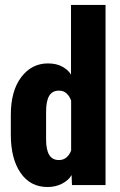

<svg xmlns="http://www.w3.org/2000/svg" viewBox="-20 -751 485 779"><path d="M23.9 -204.6Q23.9 -106.9 63.5 -49.6Q103 7.8 172.9 7.8Q205.1 7.8 231.4 -5.6Q257.8 -19 269.5 -39.6H270.5L272 0H408.2V-731H268.1V-448.2Q257.3 -466.8 233.4 -480.2Q209.5 -493.7 174.3 -493.7Q108.4 -493.7 66.2 -438Q23.9 -382.3 23.9 -284.7ZM167 -184.6V-298.3Q167 -341.3 179.7 -362.3Q192.4 -383.3 219.2 -383.3Q237.8 -383.3 250.2 -371.8Q262.7 -360.4 268.6 -342.3V-140.6Q262.7 -123.5 250 -112.5Q237.3 -101.6 219.2 -101.6Q192.4 -101.6 179.7 -122.6Q167 -143.6 167 -184.6Z"/></svg>

Font: Roboto Flex
Style: wght 700 wdth 25 opsz 34 GRAD 0.00 slnt 0.00 XTRA 468 XOPQ 96 YOPQ 79 YTLC 514 YTUC 712 YTAS 750 YTDE -203.00 YTFI 738
Weight: 700
Width: 1
Designer: Berlow after Robertson
Foundry: Google
Version: Version 3.100